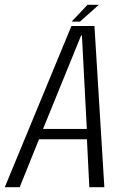

<svg xmlns="http://www.w3.org/2000/svg" viewBox="-47 -785 536 805"><path d="M-27 0 252.5 -676H349L390.5 0H327.5L317.5 -201H116.5L35.5 0ZM133.5 -244.5H317L296.5 -636H293ZM253.5 -694.5 320 -765H367.5L288.5 -694.5Z"/></svg>

Font: Anybody Light
Style: Italic
Weight: 300
Italic angle: -10°
Designer: Tyler Finck
Foundry: Etcetera Type Company
Version: Version 1.010; ttfautohint (v1.8.3) -l 8 -r 50 -G 200 -x 14 